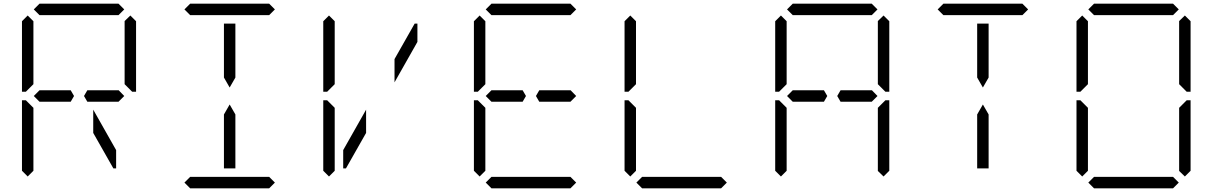

<svg xmlns="http://www.w3.org/2000/svg" viewBox="-20 -1020 6568 1040"><path d="M163 -969 194 -1000H622L653 -969L622 -938H620H439H377H196H194ZM207 -469H194L163 -500L194 -531H207H331H355H363L381 -500L363 -469H355H331ZM485 -300V-426L609 -207V-108H594ZM686 -936 717 -905V-523H696L655 -564V-906ZM130 -64 99 -95V-477H120L130 -467L161 -436V-125V-108V-95ZM130 -533 120 -523H99V-905L130 -936L161 -905V-892V-564ZM609 -531H623L653 -500L622 -469H609H485H461H453L435 -500L453 -531H461H485Z M979 -969 1010 -1000H1438L1469 -969L1438 -938H1436H1255H1193H1012H1010ZM1255 -382V-108H1193V-382V-400L1224 -454L1255 -400ZM1193 -892H1255V-618V-600L1224 -546L1193 -600V-618ZM1469 -31 1438 0H1010L979 -31L1010 -62H1012H1193H1255H1436H1438Z M1854 -108H1839V-207L1963 -426V-300ZM2226 -892H2241V-793L2117 -574V-700ZM1762 -64 1731 -95V-477H1752L1762 -467L1793 -436V-125V-108V-95ZM1762 -533 1752 -523H1731V-905L1762 -936L1793 -905V-892V-564Z M2611 -969 2642 -1000H3070L3101 -969L3070 -938H3068H2887H2825H2644H2642ZM2655 -469H2642L2611 -500L2642 -531H2655H2779H2803H2811L2829 -500L2811 -469H2803H2779ZM3101 -31 3070 0H2642L2611 -31L2642 -62H2644H2825H2887H3068H3070ZM2578 -64 2547 -95V-477H2568L2578 -467L2609 -436V-125V-108V-95ZM2578 -533 2568 -523H2547V-905L2578 -936L2609 -905V-892V-564ZM3057 -531H3071L3101 -500L3070 -469H3057H2933H2909H2901L2883 -500L2901 -531H2909H2933Z M3917 -31 3886 0H3458L3427 -31L3458 -62H3460H3641H3703H3884H3886ZM3394 -64 3363 -95V-477H3384L3394 -467L3425 -436V-125V-108V-95ZM3394 -533 3384 -523H3363V-905L3394 -936L3425 -905V-892V-564Z M4243 -969 4274 -1000H4702L4733 -969L4702 -938H4700H4519H4457H4276H4274ZM4287 -469H4274L4243 -500L4274 -531H4287H4411H4435H4443L4461 -500L4443 -469H4435H4411ZM4735 -436 4776 -477H4797V-95L4766 -64L4735 -94ZM4766 -936 4797 -905V-523H4776L4735 -564V-906ZM4210 -64 4179 -95V-477H4200L4210 -467L4241 -436V-125V-108V-95ZM4210 -533 4200 -523H4179V-905L4210 -936L4241 -905V-892V-564ZM4689 -531H4703L4733 -500L4702 -469H4689H4565H4541H4533L4515 -500L4533 -531H4541H4565Z M5059 -969 5090 -1000H5518L5549 -969L5518 -938H5516H5335H5273H5092H5090ZM5335 -382V-108H5273V-382V-400L5304 -454L5335 -400ZM5273 -892H5335V-618V-600L5304 -546L5273 -600V-618Z M5875 -969 5906 -1000H6334L6365 -969L6334 -938H6332H6151H6089H5908H5906ZM6365 -31 6334 0H5906L5875 -31L5906 -62H5908H6089H6151H6332H6334ZM6367 -436 6408 -477H6429V-95L6398 -64L6367 -94ZM6398 -936 6429 -905V-523H6408L6367 -564V-906ZM5842 -64 5811 -95V-477H5832L5842 -467L5873 -436V-125V-108V-95ZM5842 -533 5832 -523H5811V-905L5842 -936L5873 -905V-892V-564Z"/></svg>

Font: DSEG14 Classic Mini
Style: Light
Weight: 300
Designer: Keshikan(Twitter:@keshinomi_88pro)
Version: Version 0.46